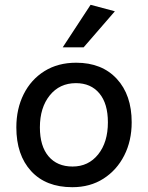

<svg xmlns="http://www.w3.org/2000/svg" viewBox="-20 -770 615 799"><path d="M297 -509Q404 -509 466 -442Q528 -375 528 -261Q528 -184 497 -123Q466 -62 410.5 -26.5Q355 9 281 9Q171 9 109.5 -58Q48 -125 48 -240Q48 -317 78.5 -378Q109 -439 165 -474Q221 -509 297 -509ZM282 -77Q348 -77 388.5 -127.5Q429 -178 429 -261Q429 -339 393.5 -381.5Q358 -424 296 -424Q228 -424 187 -373Q146 -322 146 -240Q146 -162 182 -119.5Q218 -77 282 -77ZM241 -573 357 -750 458 -723 328 -573Z"/></svg>

Font: Livvic Medium
Style: Regular
Weight: 500
Designer: Jacques Le Bailly, Baron von Fonthausen
Version: Version 1.001; ttfautohint (v1.8.2)